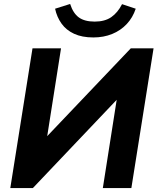

<svg xmlns="http://www.w3.org/2000/svg" viewBox="-20 -949 795 969"><path d="M32 0 144 -705H288L212 -222L186 -228L640 -705H755L643 0H499L575 -484L600 -478L146 0ZM451 -760Q394 -760 354 -778.5Q314 -797 290.5 -830Q267 -863 258 -905L334 -929Q349 -882 378 -861Q407 -840 458 -840Q509 -840 541.5 -862.5Q574 -885 596 -928L665 -905Q650 -860 619.5 -827.5Q589 -795 546 -777.5Q503 -760 451 -760Z"/></svg>

Font: Nunito Sans 12pt ExtraBold
Style: Italic
Weight: 800
Italic angle: -9°
Designer: Vernon Adams
Foundry: Vernon Adams
Version: Version 3.101;gftools[0.9.27]